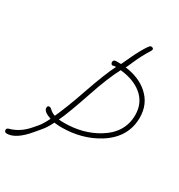

<svg xmlns="http://www.w3.org/2000/svg" viewBox="-271 -1028 1162 1249"><g transform="rotate(30 310.0 -403.5)"><path d="M-33 77Q-52 77 -52 58Q-52 48 -38 43Q39 23 97 -47Q111 -63 120 -73.5Q129 -84 139.5 -100.5Q150 -117 166 -149Q106 -169 106 -197Q106 -214 120 -214Q129 -214 137 -206Q156 -187 180 -180Q197 -217 220.5 -276.5Q244 -336 272 -418Q326 -575 366 -654H362Q359 -654 355 -654Q351 -654 349 -653Q339 -648 333 -654Q327 -660 327 -669Q327 -676 332 -681.5Q337 -687 348 -687H385Q399 -717 415 -751.5Q431 -786 447.5 -816Q464 -846 477 -865Q490 -884 497 -884Q516 -884 516 -870Q516 -866 507.5 -852Q499 -838 494 -830Q473 -794 458 -761.5Q443 -729 434 -708Q425 -687 422 -683Q527 -670 592 -612Q665 -548 665 -445Q665 -297 527 -210Q408 -136 254 -136Q241 -136 227.5 -137Q214 -138 200 -140Q185 -110 173.5 -92.5Q162 -75 149 -60Q136 -45 117 -22Q35 77 -33 77ZM254 -170Q397 -170 505 -236Q631 -313 631 -445Q631 -538 562 -593Q501 -641 403 -651Q381 -610 356.5 -550.5Q332 -491 306 -413Q277 -327 254.5 -267Q232 -207 215 -172Q225 -171 234.5 -170.5Q244 -170 254 -170Z"/></g></svg>

Font: Send Flowers
Style: Regular
Weight: 400
Designer: Robert E. Leuschke
Foundry: Robert E. Leuschke
Version: Version 1.010; ttfautohint (v1.8.4.7-5d5b)